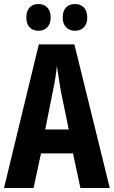

<svg xmlns="http://www.w3.org/2000/svg" viewBox="-20 -935 566 955"><path d="M380 0 343 -172H184L147 0H0L173 -714H350L526 0ZM283 -480Q271 -551 263 -608Q258 -552 243 -482L205 -291H322ZM111 -848Q111 -881 127.5 -898Q144 -915 171 -915Q199 -915 215.5 -897.5Q232 -880 232 -848Q232 -817 215.5 -799.5Q199 -782 171 -782Q144 -782 127.5 -799Q111 -816 111 -848ZM292 -848Q292 -881 308.5 -898Q325 -915 353 -915Q381 -915 397.5 -897.5Q414 -880 414 -848Q414 -817 397.5 -799.5Q381 -782 353 -782Q325 -782 308.5 -799.5Q292 -817 292 -848Z"/></svg>

Font: Noto Sans ExtraCondensed
Style: Bold
Weight: 700
Width: 2
Designer: Monotype Design Team
Foundry: Monotype Imaging Inc.
Version: Version 2.013; ttfautohint (v1.8.4.7-5d5b)